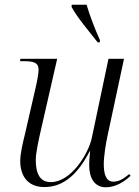

<svg xmlns="http://www.w3.org/2000/svg" viewBox="-20 -786 592 816"><path d="M395 -606H404L405 -615C383 -663 360 -724 348 -766H285L284 -757C307 -713 357 -655 395 -606ZM430 10C473 10 511 -16 535 -39L529 -46C506 -27 487 -14 461 -14C433 -14 421 -42 421 -88C421 -121 430 -178 437 -209L507 -536H441L370 -199C356 -134 283 -12 196 -12C151 -12 132 -46 132 -107C132 -136 145 -195 154 -234L223 -536H67L65 -526H79C122 -526 144 -521 144 -489C144 -476 138 -441 132 -416L87 -220C78 -183 66 -135 66 -102C66 -43 94 9 169 9C253 9 313 -50 361 -143H363C360 -117 359 -97 359 -84C359 -29 382 10 430 10Z"/></svg>

Font: Noto Serif Display Light
Style: Italic
Weight: 300
Italic angle: -12°
Designer: Monotype Design Team
Foundry: Monotype Imaging Inc.
Version: Version 2.009